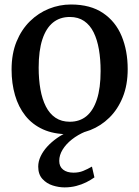

<svg xmlns="http://www.w3.org/2000/svg" viewBox="-20 -586 620 854"><path d="M31.5 -276.5Q31.5 -347 53.5 -400.8Q75.5 -454.5 113.2 -491.5Q151 -528.5 198 -547.2Q245 -566 295.5 -566Q382 -566 438 -528.2Q494 -490.5 521 -425.5Q548 -360.5 548 -278.5Q548 -208 526 -153.8Q504 -99.5 466.5 -62.8Q429 -26 381.8 -7.5Q334.5 11 284 11Q219 11 171.5 -10.5Q124 -32 93 -71Q62 -110 46.8 -162.5Q31.5 -215 31.5 -276.5ZM290.5 -44.5Q334.5 -44.5 364.8 -69.5Q395 -94.5 411.2 -144.5Q427.5 -194.5 427.5 -270Q427.5 -322 420 -365.8Q412.5 -409.5 396.5 -442Q380.5 -474.5 354.2 -492.5Q328 -510.5 290.5 -510.5Q246.5 -510.5 215.8 -485.8Q185 -461 168.5 -411Q152 -361 152 -285Q152 -232.5 159.8 -188.8Q167.5 -145 184 -112.5Q200.5 -80 227 -62.2Q253.5 -44.5 290.5 -44.5ZM267 247.5Q241.5 247.5 214.5 239Q187.5 230.5 168.8 210Q150 189.5 150 155Q150 132 160.8 109.2Q171.5 86.5 190.2 66Q209 45.5 233.8 28Q258.5 10.5 287.5 -1L318 -5L360.5 -1Q326 13.5 299.8 34.2Q273.5 55 258.5 79.5Q243.5 104 243.5 129.5Q243.5 155 260.8 168.5Q278 182 307 182Q331 182 350 174.2Q369 166.5 389 155L400 203Q384 214.5 363.5 224.8Q343 235 318.8 241.2Q294.5 247.5 267 247.5Z"/></svg>

Font: Merriweather 28pt Medium
Style: Regular
Weight: 500
Version: Version 2.100